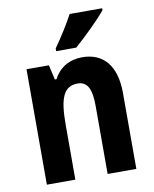

<svg xmlns="http://www.w3.org/2000/svg" viewBox="-86 -831 719 896"><g transform="rotate(-10 274.0 -383.0)"><path d="M460 -757V-766H306C282 -721 248 -667 214 -619V-606H309C356 -647 430 -719 460 -757ZM328 -557C269 -557 220 -530 193 -477H185L169 -547H63V0H198V-261C198 -387 220 -440 286 -440C334 -440 351 -400 351 -323V0H487V-360C487 -491 427 -557 328 -557Z"/></g></svg>

Font: Noto Sans Devanagari UI Condensed
Style: Bold
Weight: 700
Width: 3
Designer: Jelle Bosma - Monotype Design Team
Foundry: Monotype Imaging Inc.
Version: Version 2.004